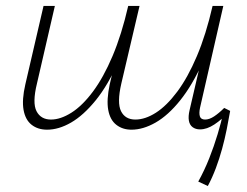

<svg xmlns="http://www.w3.org/2000/svg" viewBox="-20 -430 830 644"><path d="M421 5Q391 5 370 -11.5Q349 -28 343 -61.5Q337 -95 348 -147L410 -410H448L387 -150Q372 -85 386 -57Q400 -29 434 -29Q467 -29 503 -52Q539 -75 574.5 -122.5Q610 -170 640.5 -242Q671 -314 693 -410H720Q696 -301 660.5 -222.5Q625 -144 584.5 -93.5Q544 -43 502 -19Q460 5 421 5ZM138 5Q107 5 86 -11.5Q65 -28 59 -61.5Q53 -95 65 -147L126 -410H164L104 -150Q88 -85 102.5 -57Q117 -29 151 -29Q183 -29 219.5 -52Q256 -75 291.5 -122.5Q327 -170 357.5 -242Q388 -314 410 -410H437Q412 -301 377 -222.5Q342 -144 301 -93.5Q260 -43 218.5 -19Q177 5 138 5ZM677 194 645 179Q666 141 682 100.5Q698 60 710 20Q722 -20 730 -56L752 -58Q747 -29 740.5 3.5Q734 36 725 69Q716 102 704 134Q692 166 677 194ZM651 4Q636 4 626 -3.5Q616 -11 613.5 -25.5Q611 -40 616 -61L697 -410H729L651 -69Q647 -50 650.5 -39.5Q654 -29 668 -29Q682 -29 698 -39.5Q714 -50 732 -68L752 -58Q724 -29 699 -12.5Q674 4 651 4Z"/></svg>

Font: Ysabeau Infant ExtraLight
Style: Italic
Weight: 250
Italic angle: -12°
Designer: Christian Thalmann (Catharsis Fonts)
Version: Version 2.001;gftools[0.9.30]; featfreeze: ss01,ss02,lnum